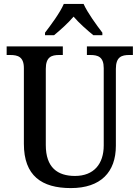

<svg xmlns="http://www.w3.org/2000/svg" viewBox="-20 -951 713 981"><path d="M210 -784V-771H256C288 -797 328 -833 356 -866C384 -833 425 -797 457 -771H503V-784C474 -822 427 -886 407 -931H306C287 -886 239 -822 210 -784ZM342 10C495 10 572 -72 572 -206V-599C572 -661 602 -670 641 -670H659V-714H424V-670H441C480 -670 510 -661 510 -603V-208C510 -114 460 -52 363 -52C274 -52 214 -95 214 -210V-599C214 -661 244 -670 283 -670H301V-714H14V-670H32C71 -670 102 -661 102 -603V-216C102 -53 193 10 342 10Z"/></svg>

Font: Noto Serif Armenian SemiCondensed Medium
Style: Regular
Weight: 500
Width: 4
Designer: Monotype Design Team
Foundry: Monotype Imaging Inc.
Version: Version 2.008